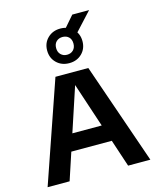

<svg xmlns="http://www.w3.org/2000/svg" viewBox="-132 -1002 890 1092"><g transform="rotate(-15 313.0 -456.0)"><path d="M10.5 0 216 -595H409.5L615.5 0H484.5L305 -542H319L140 0ZM150 -160.5 178.5 -259.5H446.5L475 -160.5ZM313 -649.5Q268 -649.5 238.5 -678.2Q209 -707 209 -751.5Q209 -795.5 238.5 -824.2Q268 -853 313 -853Q358 -853 387.5 -824.2Q417 -795.5 417 -751.5Q417 -707 387.5 -678.2Q358 -649.5 313 -649.5ZM313 -699Q335.5 -699 349.8 -713.2Q364 -727.5 364 -751.5Q364 -776 349.8 -789.8Q335.5 -803.5 313 -803.5Q291 -803.5 276.5 -789.8Q262 -776 262 -751.5Q262 -727.5 276.5 -713.2Q291 -699 313 -699ZM388 -791.5 328 -829 400 -912H499Z"/></g></svg>

Font: Encode Sans SC SemiBold
Style: Regular
Weight: 600
Version: Version 3.002